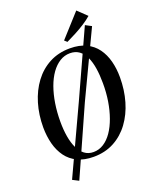

<svg xmlns="http://www.w3.org/2000/svg" viewBox="-196 -1090 1065 1330"><g transform="rotate(-20 336.5 -425.0)"><path d="M303 11Q234 11 184.5 -12.8Q135 -36.5 104 -79Q73 -121.5 58.2 -177.8Q43.5 -234 43 -299Q43 -393 67.5 -475Q92 -557 138.5 -619.2Q185 -681.5 251.8 -716.8Q318.5 -752 403 -752Q472.5 -752 521.8 -728.2Q571 -704.5 601.8 -662.2Q632.5 -620 647 -564.5Q661.5 -509 661.5 -445.5Q661.5 -351.5 637.5 -269Q613.5 -186.5 567.2 -123.5Q521 -60.5 454.5 -24.8Q388 11 303 11ZM313.5 -20.5Q354 -20.5 388.8 -42.8Q423.5 -65 450.8 -104.8Q478 -144.5 497.2 -198Q516.5 -251.5 526.8 -315Q537 -378.5 536.5 -447Q536.5 -506.5 528.8 -556.5Q521 -606.5 504 -643Q487 -679.5 459.2 -699.8Q431.5 -720 392 -720Q351.5 -720 316.8 -698.5Q282 -677 254.2 -638.2Q226.5 -599.5 207.2 -546.2Q188 -493 178 -429.8Q168 -366.5 168 -296.5Q168 -237.5 176.5 -187Q185 -136.5 202.8 -99.2Q220.5 -62 248 -41.2Q275.5 -20.5 313.5 -20.5ZM106.5 109.5 337 -386 556.5 -867.5 601 -844 373.5 -365 151.5 132.5ZM403.5 -799.5 384.5 -816.5 535 -983 602 -919Q576.5 -896.5 543.2 -875.2Q510 -854 473.8 -834.8Q437.5 -815.5 403.5 -799.5Z"/></g></svg>

Font: Merriweather 120pt Medium
Style: Italic
Weight: 500
Italic angle: -7.8°
Version: Version 2.101